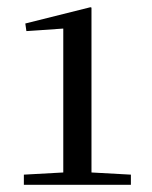

<svg xmlns="http://www.w3.org/2000/svg" viewBox="-20 -871 420 531"><path d="M233 -394 342 -388V-360H46V-388L155 -394V-792L53 -785L50 -806L230 -851L233 -850Z"/></svg>

Font: Minipax
Style: Regular
Weight: 400
Designer: Raphaël Ronot
Foundry: Velvetyne Type Foundry
Version: Version 1.000